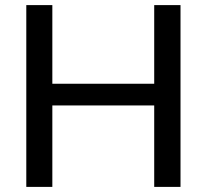

<svg xmlns="http://www.w3.org/2000/svg" viewBox="-20 -732 810 752"><path d="M584 -712H687V0H584V-319H185V0H83V-712H185V-404H584Z"/></svg>

Font: Muli SemiBold
Style: Regular
Weight: 600
Designer: Vernon Adams
Foundry: Vernon Adams
Version: Version 2.000